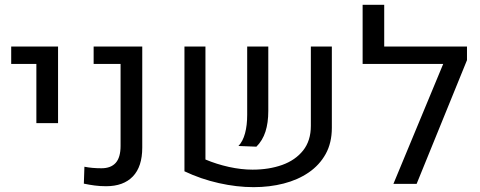

<svg xmlns="http://www.w3.org/2000/svg" viewBox="-20 -770 2012 804"><path d="M132.3 -254.4V-502.4H26.9V-575.2H223.1V-254.4Z M424.3 9.8Q398.9 9.8 376.5 6.8Q354 3.9 331.1 -1L333.5 -71.8Q365.2 -65.4 404.8 -65.4Q444.3 -65.4 464.6 -88.1Q484.9 -110.8 484.9 -159.2V-502.4H372.1V-575.2H575.7V-151.9Q575.7 -72.3 536.4 -31.2Q497.1 9.8 424.3 9.8Z M840.3 -575.2V-102.1Q886.7 -82.5 938.5 -71Q990.2 -59.6 1037.6 -59.6Q1106.4 -59.6 1161.6 -79.3Q1216.8 -99.1 1249.3 -139.9Q1281.7 -180.7 1281.7 -243.2V-575.2H1369.6V-234.9Q1369.6 -171.9 1343.8 -125.2Q1317.9 -78.6 1272.5 -47.6Q1227.1 -16.6 1168 -1.5Q1108.9 13.7 1042 13.7Q971.7 13.7 896.5 -3.2Q821.3 -20 752.4 -52.7V-575.2ZM978.5 -158.7Q997.1 -178.2 1006.1 -211.7Q1015.1 -245.1 1015.1 -289.1V-575.2H1103.5V-305.2Q1103.5 -255.9 1091.6 -218.8Q1079.6 -181.6 1053.7 -155.8Z M1498.5 -502.4V-750H1588.9V-575.2H1901.4V-502.4ZM1935.5 -518.1 1724.6 0H1627.4L1866.2 -575.2H1935.5Z"/></svg>

Font: Heebo
Style: Regular
Weight: 400
Designer: Oded Ezer
Foundry: Ezer Type House
Version: Version 3.100